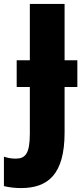

<svg xmlns="http://www.w3.org/2000/svg" viewBox="-83 -734 417 978"><path d="M24 224C160 224 246 156 246 -59V-291H311V-427H246V-714H69V-427H2V-291H69V-53C69 49 46 74 -3 74C-27 74 -46 70 -63 64V214C-38 220 -9 224 24 224Z"/></svg>

Font: Noto Sans Condensed Black
Style: Regular
Weight: 900
Width: 3
Designer: Monotype Design Team
Foundry: Monotype Imaging Inc.
Version: Version 2.013